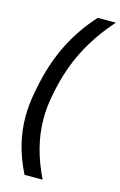

<svg xmlns="http://www.w3.org/2000/svg" viewBox="-135 -757 637 1015"><g transform="rotate(15 183.5 -249.0)"><path d="M34 -96Q34 -165 49 -240L53 -260Q79 -393 131.5 -500Q184 -607 268 -700H367Q279 -601 225 -494Q171 -387 146 -260L142 -240Q129 -176 129 -111Q129 41 208 202H109Q34 54 34 -96Z"/></g></svg>

Font: Bai Jamjuree Medium
Style: Italic
Weight: 500
Italic angle: -10°
Version: Version 1.000; ttfautohint (v1.6)